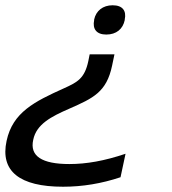

<svg xmlns="http://www.w3.org/2000/svg" viewBox="-92 -529 654 728"><path d="M381 -453V-455C388 -488 373 -509 335 -509C298 -509 272 -488 265 -455V-453C258 -419 274 -398 311 -398C349 -398 374 -419 381 -453ZM-67 5C-92 120 -18 179 147 179C221 179 293 167 365 143L384 54C304 81 236 93 171 93C67 93 20 63 34 1C46 -58 102 -87 171 -117C262 -157 312 -180 333 -280L342 -323H248L243 -298C229 -231 201 -217 150 -194C39 -144 -44 -103 -67 5Z"/></svg>

Font: LT Wave Text Italic
Style: Regular
Weight: 400
Designer: Daniel Lyons
Version: Version 2.5 (Glyphs App)